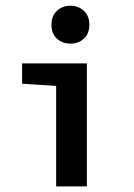

<svg xmlns="http://www.w3.org/2000/svg" viewBox="-20 -663 478 683"><path d="M179.7 -357.4 58.6 -365.2V-437.5H289.1V0H179.7ZM230.5 -642.6Q258.8 -642.6 278.3 -624.5Q297.9 -606.4 297.9 -575.2Q297.9 -543 278.3 -525.4Q258.8 -507.8 230.5 -507.8Q202.1 -507.8 182.6 -525.4Q163.1 -543 163.1 -575.2Q163.1 -606.4 182.6 -624.5Q202.1 -642.6 230.5 -642.6Z"/></svg>

Font: Sudo
Style: Bold
Weight: 700
Monospace: yes
Designer: Jens Kutilek
Foundry: Jens Kutilek
Version: Version 0.040